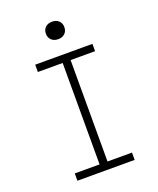

<svg xmlns="http://www.w3.org/2000/svg" viewBox="-167 -1035 935 1135"><g transform="rotate(-20 300.0 -467.5)"><path d="M120 0V-46H276V-684H120V-730H480V-684H326V-46H480V0ZM300 -825Q274 -825 258 -840Q242 -855 242 -880Q242 -905 258 -920Q274 -935 300 -935Q326 -935 342 -920Q358 -905 358 -880Q358 -855 342 -840Q326 -825 300 -825Z"/></g></svg>

Font: NKDuy Mono Thin
Style: Regular
Weight: 100
Monospace: yes
Designer: NKDuy
Foundry: NKDuy
Version: Version 2.251; ttfautohint (v1.8.4.7-5d5b)